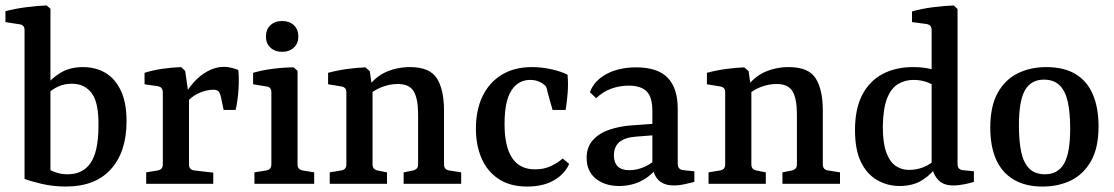

<svg xmlns="http://www.w3.org/2000/svg" viewBox="-26 -674 4085 704"><path d="M64 -564Q64 -583 45 -585L-6 -593V-633Q28 -642 69.5 -647.5Q111 -653 145 -654L159 -642V-50Q171 -44 186.5 -39.5Q202 -35 222 -35Q277 -35 305.5 -75.5Q334 -116 335 -207Q337 -297 310.5 -332Q284 -367 238 -367Q210 -367 187 -356.5Q164 -346 145 -327L139 -355Q162 -387 196.5 -407.5Q231 -428 278 -428Q324 -428 359.5 -407.5Q395 -387 416.5 -343Q438 -299 438 -229Q438 -118 381 -54Q324 10 215 10Q169 10 126.5 0Q84 -10 64 -18Z M645 -315Q660 -344 683 -370.5Q706 -397 735.5 -413Q765 -429 796 -429Q807 -429 822.5 -425.5Q838 -422 848 -417Q851 -387 848.5 -346.5Q846 -306 838 -271H794L783 -323Q779 -336 773.5 -340.5Q768 -345 756 -345Q731 -345 703 -332.5Q675 -320 652 -292ZM667 -316V-71Q667 -51 687 -49L756 -41V0H510V-42L552 -49Q571 -52 571 -71V-335Q571 -355 552 -358L504 -365V-407Q535 -417 571 -422Q607 -427 638 -428L653 -414Z M1065 -71Q1065 -52 1084 -49L1126 -42V0H907V-42L950 -49Q969 -52 969 -71V-336Q969 -355 951 -357L902 -365V-407Q936 -417 976.5 -422Q1017 -427 1051 -427L1065 -414ZM1068 -540Q1068 -515 1051.5 -499.5Q1035 -484 1009 -484Q982 -484 965.5 -499.5Q949 -515 949 -540Q949 -566 965.5 -581.5Q982 -597 1009 -597Q1035 -597 1051.5 -581.5Q1068 -566 1068 -540Z M1454 0V-42L1489 -49Q1497 -51 1502 -56Q1507 -61 1507 -71V-255Q1507 -312 1491 -339Q1475 -366 1433 -366Q1402 -366 1372 -354Q1342 -342 1317 -318L1320 -351Q1350 -393 1390.5 -410.5Q1431 -428 1477 -428Q1550 -428 1576 -386.5Q1602 -345 1602 -269V-71Q1602 -52 1621 -49L1665 -42V0ZM1183 0V-42L1225 -49Q1244 -52 1244 -71V-336Q1244 -354 1226 -357L1177 -365V-407Q1210 -416 1246.5 -421Q1283 -426 1314 -427L1330 -413L1340 -340V-71Q1340 -53 1358 -49L1393 -42V0Z M1719 -202Q1719 -271 1743.5 -321.5Q1768 -372 1814 -400Q1860 -428 1924 -428Q1960 -428 1996 -420Q2032 -412 2055 -400Q2058 -368 2055.5 -334.5Q2053 -301 2048 -271H2000L1982 -335Q1980 -347 1977 -354Q1974 -361 1967 -365Q1959 -372 1946 -376.5Q1933 -381 1918 -381Q1874 -381 1849 -342Q1824 -303 1824 -220Q1824 -136 1852 -94.5Q1880 -53 1936 -53Q1969 -53 1995 -65.5Q2021 -78 2037 -93L2061 -73Q2044 -35 2004.5 -12.5Q1965 10 1907 10Q1844 10 1802 -18Q1760 -46 1739.5 -94Q1719 -142 1719 -202Z M2244 8Q2192 8 2158.5 -19Q2125 -46 2125 -95Q2125 -136 2149 -161.5Q2173 -187 2210 -199Q2247 -211 2286 -214L2383 -221V-179L2306 -173Q2265 -170 2245 -153Q2225 -136 2225 -104Q2225 -78 2239 -64Q2253 -50 2281 -50Q2311 -50 2339 -63Q2367 -76 2383 -96L2392 -74Q2372 -37 2332.5 -14.5Q2293 8 2244 8ZM2137 -336Q2153 -379 2198.5 -403Q2244 -427 2307 -427Q2385 -427 2422 -389Q2459 -351 2459 -275V-74Q2459 -52 2480 -50L2520 -46V-7Q2508 -4 2486 1Q2464 6 2444 6Q2412 6 2392 -10.5Q2372 -27 2366 -64V-267Q2366 -319 2344.5 -339.5Q2323 -360 2279 -360Q2246 -360 2215.5 -349Q2185 -338 2160 -314Z M2843 0V-42L2878 -49Q2886 -51 2891 -56Q2896 -61 2896 -71V-255Q2896 -312 2880 -339Q2864 -366 2822 -366Q2791 -366 2761 -354Q2731 -342 2706 -318L2709 -351Q2739 -393 2779.5 -410.5Q2820 -428 2866 -428Q2939 -428 2965 -386.5Q2991 -345 2991 -269V-71Q2991 -52 3010 -49L3054 -42V0ZM2572 0V-42L2614 -49Q2633 -52 2633 -71V-336Q2633 -354 2615 -357L2566 -365V-407Q2599 -416 2635.5 -421Q2672 -426 2703 -427L2719 -413L2729 -340V-71Q2729 -53 2747 -49L2782 -42V0Z M3273 8Q3228 8 3190.5 -13.5Q3153 -35 3131 -79.5Q3109 -124 3109 -197Q3109 -274 3135 -325Q3161 -376 3209 -402Q3257 -428 3322 -428Q3350 -428 3375.5 -423.5Q3401 -419 3415 -413L3401 -357Q3391 -367 3369.5 -374Q3348 -381 3323 -381Q3292 -381 3266.5 -365.5Q3241 -350 3226.5 -313Q3212 -276 3211 -210Q3211 -149 3224 -114.5Q3237 -80 3258.5 -65.5Q3280 -51 3307 -51Q3335 -51 3360 -61Q3385 -71 3402 -88L3414 -71Q3393 -38 3358 -15Q3323 8 3273 8ZM3485 -641V-74Q3485 -61 3490.5 -56Q3496 -51 3505 -50L3545 -46V-7Q3532 -3 3510.5 1.5Q3489 6 3469 6Q3433 6 3414 -14.5Q3395 -35 3390 -68V-564Q3390 -583 3371 -586L3318 -593V-632Q3352 -642 3395 -647.5Q3438 -653 3471 -654Z M3898 -203Q3898 -262 3889 -301.5Q3880 -341 3859 -361.5Q3838 -382 3801 -382Q3755 -382 3732.5 -343.5Q3710 -305 3710 -214Q3710 -156 3718.5 -116.5Q3727 -77 3748 -56Q3769 -35 3806 -35Q3853 -35 3875.5 -74Q3898 -113 3898 -203ZM3605 -206Q3605 -285 3632.5 -334Q3660 -383 3706.5 -405.5Q3753 -428 3810 -428Q3875 -428 3917.5 -402.5Q3960 -377 3981 -328Q4002 -279 4002 -211Q4002 -132 3974.5 -83.5Q3947 -35 3901 -12.5Q3855 10 3797 10Q3733 10 3690 -16Q3647 -42 3626 -90Q3605 -138 3605 -206Z"/></svg>

Font: Yrsa Medium
Style: Regular
Weight: 500
Designer: Anna Giedrys (Yrsa+Rasa design), David Brezina (Yrsa art-direction, Rasa art-direction, design)
Foundry: Rosetta Type Foundry
Version: Version 2.004